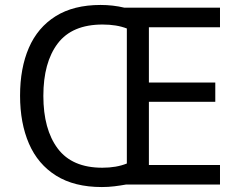

<svg xmlns="http://www.w3.org/2000/svg" viewBox="-20 -745 968 775"><path d="M386 -725Q436 -725 482 -714H868V-635H581V-412H849V-334H581V-79H868V0H488Q466 4 441.5 7Q417 10 391 10Q280 10 206.5 -36Q133 -82 97 -165Q61 -248 61 -359Q61 -470 96.5 -552Q132 -634 204.5 -679.5Q277 -725 386 -725ZM394 -646Q271 -646 213 -569.5Q155 -493 155 -358Q155 -223 213 -145.5Q271 -68 393 -68Q450 -68 492 -85V-630Q451 -646 394 -646Z"/></svg>

Font: Noto Sans Old Permic
Style: Regular
Weight: 400
Designer: Monotype Design Team
Foundry: Monotype Imaging Inc.
Version: Version 2.001; ttfautohint (v1.8.4.7-5d5b)